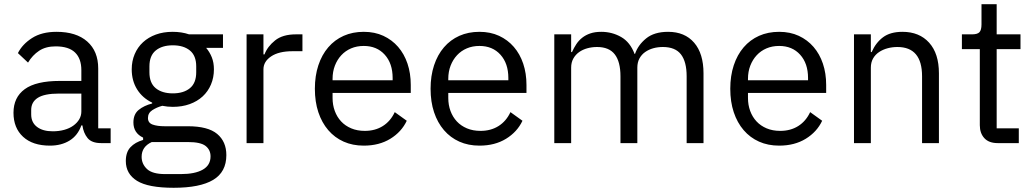

<svg xmlns="http://www.w3.org/2000/svg" viewBox="-20 -679 4906 911"><path d="M460 0Q415 0 395.5 -24Q376 -48 371 -84H366Q349 -36 310 -12Q271 12 217 12Q135 12 89.5 -30Q44 -72 44 -144Q44 -217 97.5 -256Q151 -295 264 -295H366V-346Q366 -401 336 -430Q306 -459 244 -459Q197 -459 165.5 -438Q134 -417 113 -382L65 -427Q86 -469 132 -498.5Q178 -528 248 -528Q342 -528 394 -482Q446 -436 446 -354V-70H505V0ZM230 -56Q260 -56 285 -63Q310 -70 328 -83Q346 -96 356 -113Q366 -130 366 -150V-235H260Q191 -235 159.5 -215Q128 -195 128 -157V-136Q128 -98 155.5 -77Q183 -56 230 -56Z M1054 57Q1054 137 991.5 174.5Q929 212 804 212Q683 212 630 179Q577 146 577 85Q577 43 599 19.5Q621 -4 659 -15V-26Q613 -48 613 -98Q613 -137 638 -157.5Q663 -178 702 -188V-192Q656 -214 630.5 -255Q605 -296 605 -350Q605 -389 619 -422Q633 -455 658.5 -478.5Q684 -502 719.5 -515Q755 -528 799 -528Q842 -528 877 -516H1038V-452H958Q975 -432 985 -407Q995 -382 995 -350Q995 -311 981 -278Q967 -245 941.5 -221.5Q916 -198 880 -185Q844 -172 800 -172Q775 -172 750 -177Q724 -170 703 -156.5Q682 -143 682 -119Q682 -96 704 -88Q726 -80 761 -80H871Q967 -80 1010.5 -43.5Q1054 -7 1054 57ZM800 -236Q851 -236 881 -260.5Q911 -285 911 -336V-364Q911 -415 881 -439.5Q851 -464 800 -464Q749 -464 719 -439.5Q689 -415 689 -364V-336Q689 -285 719 -260.5Q749 -236 800 -236ZM979 63Q979 32 955.5 13.5Q932 -5 872 -5H700Q652 17 652 65Q652 99 677.5 123Q703 147 764 147H838Q905 147 942 126Q979 105 979 63Z M1150 0V-516H1230V-421H1235Q1249 -458 1285 -487Q1321 -516 1384 -516H1415V-436H1368Q1303 -436 1266.5 -411.5Q1230 -387 1230 -350V0Z M1706 12Q1653 12 1610.5 -7Q1568 -26 1537.5 -61.5Q1507 -97 1490.5 -146.5Q1474 -196 1474 -258Q1474 -319 1490.5 -369Q1507 -419 1537.5 -454.5Q1568 -490 1610.5 -509Q1653 -528 1706 -528Q1758 -528 1799 -509Q1840 -490 1869 -456.5Q1898 -423 1913.5 -377Q1929 -331 1929 -276V-238H1558V-214Q1558 -181 1568.5 -152.5Q1579 -124 1598.5 -103Q1618 -82 1646.5 -70Q1675 -58 1711 -58Q1760 -58 1796.5 -81Q1833 -104 1853 -147L1910 -106Q1885 -53 1832 -20.5Q1779 12 1706 12ZM1706 -461Q1673 -461 1646 -449.5Q1619 -438 1599.5 -417Q1580 -396 1569 -367.5Q1558 -339 1558 -305V-298H1843V-309Q1843 -378 1805.5 -419.5Q1768 -461 1706 -461Z M2255 12Q2202 12 2159.5 -7Q2117 -26 2086.5 -61.5Q2056 -97 2039.5 -146.5Q2023 -196 2023 -258Q2023 -319 2039.5 -369Q2056 -419 2086.5 -454.5Q2117 -490 2159.5 -509Q2202 -528 2255 -528Q2307 -528 2348 -509Q2389 -490 2418 -456.5Q2447 -423 2462.5 -377Q2478 -331 2478 -276V-238H2107V-214Q2107 -181 2117.5 -152.5Q2128 -124 2147.5 -103Q2167 -82 2195.5 -70Q2224 -58 2260 -58Q2309 -58 2345.5 -81Q2382 -104 2402 -147L2459 -106Q2434 -53 2381 -20.5Q2328 12 2255 12ZM2255 -461Q2222 -461 2195 -449.5Q2168 -438 2148.5 -417Q2129 -396 2118 -367.5Q2107 -339 2107 -305V-298H2392V-309Q2392 -378 2354.5 -419.5Q2317 -461 2255 -461Z M2610 0V-516H2690V-432H2694Q2703 -452 2714.5 -469.5Q2726 -487 2742.5 -500Q2759 -513 2781 -520.5Q2803 -528 2833 -528Q2884 -528 2927 -503.5Q2970 -479 2991 -423H2993Q3007 -465 3045.5 -496.5Q3084 -528 3150 -528Q3229 -528 3273.5 -476.5Q3318 -425 3318 -331V0H3238V-317Q3238 -386 3211 -421Q3184 -456 3125 -456Q3101 -456 3079.5 -450Q3058 -444 3041 -432Q3024 -420 3014 -401.5Q3004 -383 3004 -358V0H2924V-317Q2924 -386 2897 -421Q2870 -456 2813 -456Q2789 -456 2767 -450Q2745 -444 2728 -432Q2711 -420 2700.5 -401.5Q2690 -383 2690 -358V0Z M3677 12Q3624 12 3581.5 -7Q3539 -26 3508.5 -61.5Q3478 -97 3461.5 -146.5Q3445 -196 3445 -258Q3445 -319 3461.5 -369Q3478 -419 3508.5 -454.5Q3539 -490 3581.5 -509Q3624 -528 3677 -528Q3729 -528 3770 -509Q3811 -490 3840 -456.5Q3869 -423 3884.5 -377Q3900 -331 3900 -276V-238H3529V-214Q3529 -181 3539.5 -152.5Q3550 -124 3569.5 -103Q3589 -82 3617.5 -70Q3646 -58 3682 -58Q3731 -58 3767.5 -81Q3804 -104 3824 -147L3881 -106Q3856 -53 3803 -20.5Q3750 12 3677 12ZM3677 -461Q3644 -461 3617 -449.5Q3590 -438 3570.5 -417Q3551 -396 3540 -367.5Q3529 -339 3529 -305V-298H3814V-309Q3814 -378 3776.5 -419.5Q3739 -461 3677 -461Z M4032 0V-516H4112V-432H4116Q4135 -476 4169.5 -502Q4204 -528 4262 -528Q4342 -528 4388.5 -476.5Q4435 -425 4435 -331V0H4355V-317Q4355 -456 4238 -456Q4214 -456 4191.5 -450Q4169 -444 4151 -432Q4133 -420 4122.5 -401.5Q4112 -383 4112 -358V0Z M4714 0Q4672 0 4650.5 -23.5Q4629 -47 4629 -85V-446H4544V-516H4592Q4618 -516 4627.5 -526.5Q4637 -537 4637 -563V-659H4709V-516H4822V-446H4709V-70H4814V0Z"/></svg>

Font: Aneliza
Style: Regular
Weight: 400
Designer: Mike Abbink, Paul van der Laan, Pieter van Rosmalen
Foundry: Bold Monday
Version: Version 3.001;September 8, 2019;FontCreator 11.5.0.2425 64-b